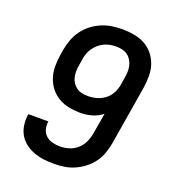

<svg xmlns="http://www.w3.org/2000/svg" viewBox="-136 -849 872 962"><g transform="rotate(20 300.0 -367.5)"><path d="M259 8Q230 8 203 4.5Q176 1 151 -8.5Q126 -18 105 -34Q84 -50 71 -72.5Q58 -95 54 -122.5Q50 -150 54 -178Q54 -179 54.5 -180Q55 -181 55 -182H162Q162 -181 162 -180.5Q162 -180 161 -180Q158 -159 163.5 -139.5Q169 -120 183.5 -107Q198 -94 218 -89Q238 -84 259 -84Q282 -84 306.5 -91.5Q331 -99 350 -116Q369 -133 379.5 -156Q390 -179 394 -203L413 -314Q388 -294 357.5 -285.5Q327 -277 297 -277Q266 -277 235.5 -283Q205 -289 179.5 -304Q154 -319 136 -342Q118 -365 108.5 -393.5Q99 -422 99 -453.5Q99 -485 104 -517L109 -547Q114 -574 124 -601Q134 -628 151.5 -652Q169 -676 192.5 -694Q216 -712 243 -723.5Q270 -735 298 -739Q326 -743 353 -743Q385 -743 416 -737.5Q447 -732 473.5 -717.5Q500 -703 519 -679.5Q538 -656 547.5 -627.5Q557 -599 557 -567Q557 -535 552 -503L500 -188Q495 -161 485.5 -134Q476 -107 459 -83.5Q442 -60 418 -41.5Q394 -23 367.5 -11.5Q341 0 313.5 4Q286 8 259 8ZM304 -369Q327 -369 350.5 -375.5Q374 -382 394 -397.5Q414 -413 425 -435Q436 -457 440 -480L446 -518Q449 -535 449.5 -551.5Q450 -568 446.5 -583.5Q443 -599 434.5 -612.5Q426 -626 413.5 -635Q401 -644 385 -647.5Q369 -651 352 -651Q336 -651 320 -648Q304 -645 288.5 -637.5Q273 -630 260 -618.5Q247 -607 237.5 -593Q228 -579 222.5 -563.5Q217 -548 215 -532L210 -502Q207 -485 206.5 -468Q206 -451 209.5 -435.5Q213 -420 221.5 -407Q230 -394 242.5 -385Q255 -376 271 -372.5Q287 -369 304 -369Z"/></g></svg>

Font: Iosevka SS04 Semibold Extended
Style: Italic
Weight: 600
Width: 7
Italic angle: -9°
Monospace: yes
Designer: Belleve Invis
Foundry: Belleve Invis
Version: Version 19.0.0; ttfautohint (v1.8.4)